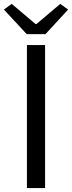

<svg xmlns="http://www.w3.org/2000/svg" viewBox="-38 -964 369 984"><path d="M100 -733H193V0H100ZM-18 -915 22 -944 144 -841H149L271 -944L311 -915L195 -789H99Z"/></svg>

Font: 思源黑体R
Style: Regular
Weight: 400
Designer: Ryoko NISHIZUKA  (kana & ideographs); Paul D. Hunt (Latin, Greek & Cyrillic); Wenlong ZHANG  (bopomofo); Sandoll Communi
Foundry: Adobe Systems Incorporated
Version: Version 1.00 June 24, 2014, initial release